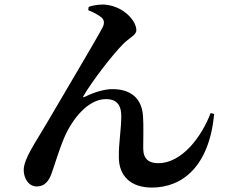

<svg xmlns="http://www.w3.org/2000/svg" viewBox="-20 -807 1040 866"><path d="M665 39C804 39 924 -58 946 -293L930 -297C889 -189 800 -71 694 -71C653 -71 626 -88 626 -138C626 -193 628 -238 625 -285C619 -362 572 -405 487 -405C455 -405 410 -394 362 -370C355 -366 353 -369 357 -375C397 -443 484 -556 535 -608C563 -637 595 -648 595 -671C595 -711 542 -774 463 -785C441 -789 404 -785 380 -776L378 -761C396 -754 423 -741 438 -728C449 -718 453 -704 443 -684C413 -626 262 -374 196 -260C141 -165 87 -92 87 -40C87 -4 108 34 146 34C183 34 201 7 212 -23C229 -70 246 -131 271 -189C307 -271 377 -360 458 -360C512 -360 527 -326 527 -284C527 -220 515 -165 516 -96C517 -14 569 39 665 39Z"/></svg>

Font: Source Han Serif CN
Style: Bold
Weight: 700
Designer: Ryoko NISHIZUKA 西塚涼子 (kana & ideographs); Frank Grießhammer (Latin, Greek & Cyrillic); Wenlong ZHANG 张文龙 (bopomofo); San
Foundry: Adobe
Version: Version 2.003;hotconv 1.1.1;makeotfexe 2.6.0